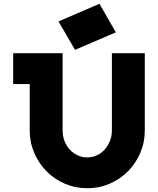

<svg xmlns="http://www.w3.org/2000/svg" viewBox="-20 -983 840 1021"><path d="M313 -700V-289Q313 -259 323 -233Q333 -207 351 -187.5Q369 -168 393 -157Q417 -146 444 -146Q471 -146 495 -157Q519 -168 536.5 -187.5Q554 -207 564.5 -233Q575 -259 575 -289V-700H750V-289Q750 -226 726 -170Q702 -114 660.5 -72Q619 -30 563 -6Q507 18 444 18Q381 18 325 -6Q269 -30 227.5 -72Q186 -114 162 -170Q138 -226 138 -289V-536H50V-700ZM509 -963 596 -811 379 -718 291 -869Z"/></svg>

Font: Aoudax Cyrillic
Style: Regular
Weight: 400
Designer: William Zhang
Foundry: William Zhang
Version: Version 1.00 June 4, 2021, initial release